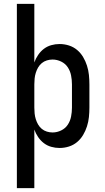

<svg xmlns="http://www.w3.org/2000/svg" viewBox="-20 -755 540 990"><path d="M67 215V-735H157V-433Q164 -453 176.5 -471.5Q189 -490 206 -503Q223 -516 244 -522Q265 -528 287 -528Q312 -528 335.5 -520.5Q359 -513 377.5 -497.5Q396 -482 408.5 -461Q421 -440 428.5 -416.5Q436 -393 438.5 -368.5Q441 -344 441 -320V-200Q441 -176 438.5 -151.5Q436 -127 428.5 -103.5Q421 -80 408.5 -59Q396 -38 377.5 -22.5Q359 -7 335.5 0.5Q312 8 287 8Q265 8 244 2Q223 -4 206 -17Q189 -30 176.5 -48.5Q164 -67 157 -87V215ZM251 -72Q274 -72 295.5 -82.5Q317 -93 329.5 -112Q342 -131 346.5 -154Q351 -177 351 -200V-320Q351 -343 346.5 -366Q342 -389 329.5 -408Q317 -427 295.5 -437.5Q274 -448 251 -448Q236 -448 221.5 -443.5Q207 -439 195.5 -429.5Q184 -420 176.5 -407Q169 -394 164.5 -379.5Q160 -365 158.5 -350Q157 -335 157 -320V-200Q157 -185 158.5 -170Q160 -155 164.5 -140.5Q169 -126 176.5 -113Q184 -100 195.5 -90.5Q207 -81 221.5 -76.5Q236 -72 251 -72Z"/></svg>

Font: Iosevka Curly Slab Medium
Style: Regular
Weight: 500
Monospace: yes
Designer: Belleve Invis
Foundry: Belleve Invis
Version: Version 22.1.2; ttfautohint (v1.8.4)